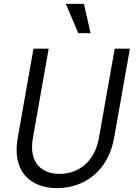

<svg xmlns="http://www.w3.org/2000/svg" viewBox="-20 -950 715 986"><path d="M273 16C413 16 536 -72 566 -242L647 -700H569L488 -242C465 -112 376 -57 286 -57C196 -57 126 -112 149 -242L230 -700H152L71 -242C41 -72 133 16 273 16ZM318 -930 382 -780H445L411 -930Z"/></svg>

Font: Uncut Sans
Style: Italic
Weight: 400
Italic angle: -10°
Designer: Kasper Nordkvist
Foundry: Uncut Type
Version: Version 1.111;FEAKit 1.0